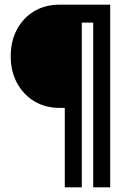

<svg xmlns="http://www.w3.org/2000/svg" viewBox="-20 -720 586 824"><path d="M236 -257Q174 -257 127 -285.5Q80 -314 53 -364Q26 -414 26 -478Q26 -544 53 -594Q80 -644 127 -672Q174 -700 236 -700H291V-257ZM258 84V-700H331V84ZM380 84V-700H453V84ZM329 -623V-700H390V-623Z"/></svg>

Font: Figtree Light
Style: Regular
Weight: 400
Version: Version 2.002